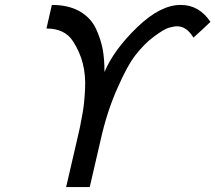

<svg xmlns="http://www.w3.org/2000/svg" viewBox="-20 -761 876 781"><path d="M169 -645 191 -741Q258 -741 304 -715Q349 -689 370 -645Q390 -602 398 -559Q405 -521 405 -468Q443 -559 540 -652Q633 -741 715 -741Q790 -741 836 -672Q828 -664 802 -640Q798 -636 785 -624.5Q772 -613 767 -608Q739 -654 701 -654Q687 -654 666 -648Q648 -643 606 -612Q568 -584 532 -538Q498 -495 457 -401Q415 -307 389 -190L345 0H249L293 -190Q306 -242 316 -301Q323 -339 326 -399Q329 -454 317 -502Q305 -550 277 -593Q244 -645 169 -645Z"/></svg>

Font: Miedinger
Style: Italic
Weight: 400
Italic angle: -13°
Version: Version 001.000